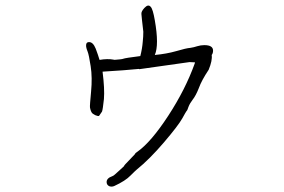

<svg xmlns="http://www.w3.org/2000/svg" viewBox="-20 -625 1040 702"><path d="M341 -201H342L353 -217Q356 -225 360 -263Q363 -300 355 -363Q377 -364 430 -368Q481 -372 488 -373L489 -372L673 -398Q683 -397 693 -397Q692 -395 692 -393Q658 -298 595 -201.5Q532 -105 482 -70Q475 -66 473 -61L453 -40Q433 -20 433 -17Q430 -14 420 -5Q405 8 400 13Q396 17 391 19Q368 27 370 43Q371 52 380 56Q389 59 398 55Q439 36 457 17Q475 -1 480 -5Q527 -43 579.5 -104.5Q632 -166 647 -193Q659 -215 662 -219Q665 -221 669 -234Q674 -247 684 -260Q696 -275 707 -303Q717 -331 743 -370Q757 -404 754 -424Q759 -430 759 -440Q759 -460 727 -460Q714 -460 701 -456Q689 -452 676 -450Q661 -449 624 -438Q589 -428 546 -424Q562 -460 546 -551Q539 -592 531 -600Q522 -611 508 -596Q496 -583 497 -574L499 -553L504 -509Q504 -491 502 -473Q500 -447 493 -420Q437 -413 430 -410Q428 -409 419 -408Q410 -407 402.5 -406.5Q395 -406 395 -407Q373 -411 344 -406Q338 -426 330 -447Q320 -472 305 -471H304Q293 -470 295 -454Q296 -447 300.5 -436Q305 -425 311.5 -383Q318 -341 313 -290Q308 -238 309 -232Q310 -226 312.5 -219Q315 -212 320.5 -208.5Q326 -205 328 -204Q338 -200 341 -201Z"/></svg>

Font: ToneOZ-Pinyin-Tsuipita-TC
Style: Regular
Weight: 400
Designer: ÂÆ£ÂøóÂáåJeffrey Xuan(jeffreyx@gmail.com, ToneOZ.com) ÈòøÂù§(cjkFonts)
Foundry: ToneOZ
Version: Version 0.24071